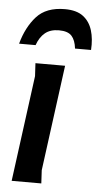

<svg xmlns="http://www.w3.org/2000/svg" viewBox="-53 -766 416 800"><g transform="rotate(5 155.0 -366.0)"><path d="M151 0H27L86 -443L83 -497H207L148 -55ZM8 -572Q27 -642 67.5 -687Q108 -732 186 -732Q235 -732 262.5 -711Q290 -690 301 -654Q312 -618 309 -572H242Q238 -607 222 -624.5Q206 -642 169 -642Q133 -642 111 -624Q89 -606 77 -572Z"/></g></svg>

Font: Rosario
Style: Bold Italic
Weight: 700
Italic angle: -8.05°
Designer: Hector Gatti
Foundry: Omnibus Type
Version: Version 1.101; ttfautohint (v1.8.1.43-b0c9)